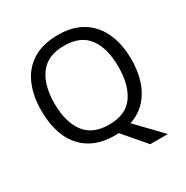

<svg xmlns="http://www.w3.org/2000/svg" viewBox="-199 -888 1179 1220"><g transform="rotate(-30 390.5 -277.5)"><path d="M720 -358Q720 -227 667.5 -135Q615 -43 512 -8L683 170H554L416 9Q410 9 403.5 9.5Q397 10 391 10Q280 10 206.5 -36Q133 -82 97 -165Q61 -248 61 -359Q61 -469 97 -551Q133 -633 206.5 -679Q280 -725 392 -725Q499 -725 572 -679.5Q645 -634 682.5 -551.5Q720 -469 720 -358ZM156 -358Q156 -223 213 -145.5Q270 -68 391 -68Q513 -68 569 -145.5Q625 -223 625 -358Q625 -493 569 -569.5Q513 -646 392 -646Q271 -646 213.5 -569.5Q156 -493 156 -358Z"/></g></svg>

Font: Noto Sans Linear A
Style: Regular
Weight: 400
Designer: Monotype Design Team
Foundry: Monotype Imaging Inc.
Version: Version 2.002; ttfautohint (v1.8.4.7-5d5b)